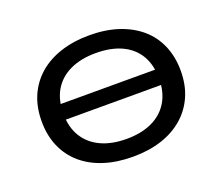

<svg xmlns="http://www.w3.org/2000/svg" viewBox="-119 -890 1245 1075"><g transform="rotate(-20 503.5 -352.5)"><path d="M168 -315V-407H855V-315ZM504 9Q409 9 332.5 -15.5Q256 -40 201.5 -87Q147 -134 118 -201Q89 -268 89 -351Q89 -436 118 -502.5Q147 -569 201.5 -616.5Q256 -664 333 -689Q410 -714 504 -714Q599 -714 675 -689Q751 -664 805.5 -617.5Q860 -571 889 -503.5Q918 -436 918 -353Q918 -269 889 -202.5Q860 -136 805.5 -88.5Q751 -41 675 -16Q599 9 504 9ZM504 -97Q592 -97 656 -127Q720 -157 754.5 -214.5Q789 -272 789 -353Q789 -435 755 -492Q721 -549 657 -578.5Q593 -608 504 -608Q415 -608 351 -578Q287 -548 252.5 -491Q218 -434 218 -351Q218 -270 252.5 -213.5Q287 -157 351 -127Q415 -97 504 -97Z"/></g></svg>

Font: Nunito Sans 7pt Expanded SemiBold
Style: Regular
Weight: 600
Width: 7
Designer: Vernon Adams
Foundry: Vernon Adams
Version: Version 3.101;gftools[0.9.27]